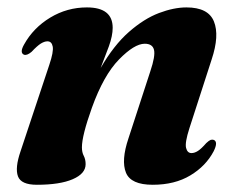

<svg xmlns="http://www.w3.org/2000/svg" viewBox="-20 -487 639 518"><path d="M44.5 -339.5Q32.5 -345 45 -367Q70 -412 115.5 -439.5Q161 -467 214.5 -467Q284 -467 284 -412Q284 -390.5 273.8 -362.2Q263.5 -334 251.5 -303.5Q287 -365 327.8 -400.8Q368.5 -436.5 408.8 -451.8Q449 -467 483 -467Q542 -467 557.2 -429Q572.5 -391 551 -326.5L491 -141Q478.5 -102 482 -88Q485.5 -74 496.5 -74Q505 -74 514 -79.8Q523 -85.5 536.5 -101Q544 -108 548.2 -109.5Q552.5 -111 557 -109.5Q569 -104 556.5 -79Q535.5 -39 493.5 -13.8Q451.5 11.5 392 11.5Q333 11.5 319.8 -21.2Q306.5 -54 326.5 -113.5L385.5 -294.5Q399.5 -336 395.5 -352.5Q391.5 -369 370.5 -369Q342.5 -369 301 -326.5Q259.5 -284 228 -196.5Q201 -121 201 -89.5Q201 -76 206 -66.5Q211 -57 211 -44Q211 -18.5 176.2 -3.5Q141.5 11.5 79.5 11.5Q37 11.5 28.5 -11.2Q20 -34 35.5 -79L113 -312Q125 -347.5 122.2 -361.5Q119.5 -375.5 108 -375.5Q100 -375.5 90.2 -369.5Q80.5 -363.5 65 -347Q52.5 -336.5 44.5 -339.5Z"/></svg>

Font: Fraunces 72pt S000
Style: Bold Italic
Weight: 700
Italic angle: -16°
Version: Version 1.000; ttfautohint (v1.8.3)